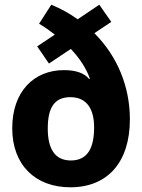

<svg xmlns="http://www.w3.org/2000/svg" viewBox="-20 -786 603 816"><path d="M279 10C436 10 532 -95 532 -279C532 -416 480 -546 381 -645L453 -693L402 -766L310 -704C277 -728 239 -749 198 -766L146 -685C169 -672 191 -656 213 -639L138 -589L188 -516L281 -578C317 -540 346 -497 362 -452L359 -450C339 -475 303 -488 252 -488C125 -488 32 -398 32 -241C32 -84 131 10 279 10ZM281 -104C211 -104 183 -157 183 -240C183 -328 211 -373 279 -373C350 -373 380 -321 380 -245C380 -155 351 -104 281 -104Z"/></svg>

Font: Noto Sans Mono SemiCondensed ExtraBold
Style: Regular
Weight: 800
Width: 4
Designer: Monotype Design Team
Foundry: Monotype Imaging Inc.
Version: Version 2.014